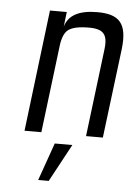

<svg xmlns="http://www.w3.org/2000/svg" viewBox="-51 -533 531 762"><g transform="rotate(5 215.0 -152.0)"><path d="M306 -494C233 -494 191 -471 178 -425L185 -484H118L59 0H126L169 -350C173 -381 182 -402 197 -413C212 -424 239 -430 279 -430C296 -430 309 -428 320 -424C345 -414 352 -391 347 -350L304 0H371L415 -355C428 -461 392 -494 306 -494ZM253 40H183L130 190H172Z"/></g></svg>

Font: Gamestation Condensed
Style: Italic
Weight: 400
Width: 3
Designer: Jonas Hecksher
Foundry: Jonas Hecksher, Playtypeª, e-types AS
Version: Version 1.003